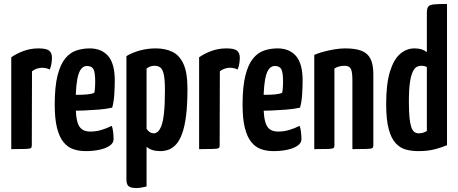

<svg xmlns="http://www.w3.org/2000/svg" viewBox="-20 -755 2317 972"><path d="M37 0V-465Q64 -484 99.5 -497Q135 -510 175 -510Q215 -510 229 -498.5Q243 -487 243 -463Q243 -453 241 -436.5Q239 -420 232 -403Q222 -408 212 -410Q202 -412 192 -412Q181 -412 167 -407.5Q153 -403 142 -394L141 -19Q141 -9 136.5 -5.5Q132 -2 110.5 -1Q89 0 37 0Z M414 10Q379 10 350.5 0Q322 -10 301 -36Q280 -62 268.5 -108Q257 -154 257 -225Q257 -317 271.5 -373.5Q286 -430 310.5 -459.5Q335 -489 367 -499.5Q399 -510 434 -510Q494 -510 527.5 -471.5Q561 -433 561 -348Q561 -313 558.5 -275.5Q556 -238 548 -210Q517 -203 478 -200Q439 -197 402 -195.5Q365 -194 341.5 -194Q318 -194 318 -194L319 -276Q319 -276 335 -275.5Q351 -275 374.5 -275Q398 -275 420.5 -277Q443 -279 457 -285Q460 -295 461 -311Q462 -327 462 -339Q462 -389 453 -405Q444 -421 420 -421Q406 -421 395 -410.5Q384 -400 377 -377.5Q370 -355 366.5 -319Q363 -283 363 -231Q363 -192 366.5 -165Q370 -138 378 -121.5Q386 -105 400.5 -97Q415 -89 437 -89Q466 -89 493 -97Q520 -105 546 -118Q551 -104 553 -84.5Q555 -65 555 -50Q555 -31 535.5 -17.5Q516 -4 484 3Q452 10 414 10Z M669 197Q643 197 631.5 188Q620 179 620 153V-471Q650 -489 688.5 -499.5Q727 -510 768 -510Q816 -510 852 -493Q888 -476 908.5 -432Q929 -388 929 -306Q929 -225 922 -169.5Q915 -114 902 -78.5Q889 -43 871.5 -24Q854 -5 834 2.5Q814 10 792 10Q769 10 751.5 4.5Q734 -1 722 -12V189Q710 192 696 194.5Q682 197 669 197ZM759 -80Q768 -80 777.5 -87Q787 -94 796 -115.5Q805 -137 810 -181Q815 -225 815 -298Q815 -350 809.5 -376.5Q804 -403 792.5 -412.5Q781 -422 762 -422Q740 -422 722 -408V-103Q730 -91 739 -85.5Q748 -80 759 -80Z M988 0V-465Q1015 -484 1050.5 -497Q1086 -510 1126 -510Q1166 -510 1180 -498.5Q1194 -487 1194 -463Q1194 -453 1192 -436.5Q1190 -420 1183 -403Q1173 -408 1163 -410Q1153 -412 1143 -412Q1132 -412 1118 -407.5Q1104 -403 1093 -394L1092 -19Q1092 -9 1087.5 -5.5Q1083 -2 1061.5 -1Q1040 0 988 0Z M1365 10Q1330 10 1301.5 0Q1273 -10 1252 -36Q1231 -62 1219.5 -108Q1208 -154 1208 -225Q1208 -317 1222.5 -373.5Q1237 -430 1261.5 -459.5Q1286 -489 1318 -499.5Q1350 -510 1385 -510Q1445 -510 1478.5 -471.5Q1512 -433 1512 -348Q1512 -313 1509.5 -275.5Q1507 -238 1499 -210Q1468 -203 1429 -200Q1390 -197 1353 -195.5Q1316 -194 1292.5 -194Q1269 -194 1269 -194L1270 -276Q1270 -276 1286 -275.5Q1302 -275 1325.5 -275Q1349 -275 1371.5 -277Q1394 -279 1408 -285Q1411 -295 1412 -311Q1413 -327 1413 -339Q1413 -389 1404 -405Q1395 -421 1371 -421Q1357 -421 1346 -410.5Q1335 -400 1328 -377.5Q1321 -355 1317.5 -319Q1314 -283 1314 -231Q1314 -192 1317.5 -165Q1321 -138 1329 -121.5Q1337 -105 1351.5 -97Q1366 -89 1388 -89Q1417 -89 1444 -97Q1471 -105 1497 -118Q1502 -104 1504 -84.5Q1506 -65 1506 -50Q1506 -31 1486.5 -17.5Q1467 -4 1435 3Q1403 10 1365 10Z M1571 0V-477Q1588 -485 1615 -492.5Q1642 -500 1672 -505Q1702 -510 1727 -510Q1779 -510 1810 -498Q1841 -486 1855.5 -457.5Q1870 -429 1870 -380V-19Q1870 -9 1865 -5.5Q1860 -2 1838 -1Q1816 0 1764 0V-348Q1764 -390 1756.5 -406Q1749 -422 1723 -422Q1711 -422 1697 -418.5Q1683 -415 1673 -408V-19Q1673 -9 1668.5 -5.5Q1664 -2 1642.5 -1Q1621 0 1571 0Z M2098 10Q2065 10 2036 2.5Q2007 -5 1984 -29Q1961 -53 1948 -101Q1935 -149 1935 -229Q1935 -330 1954 -392Q1973 -454 2005.5 -482Q2038 -510 2078 -510Q2099 -510 2114.5 -505Q2130 -500 2141 -491V-690Q2141 -713 2148.5 -722Q2156 -731 2178.5 -733Q2201 -735 2243 -735V-20Q2218 -9 2182 0.5Q2146 10 2098 10ZM2099 -80Q2111 -80 2121.5 -83Q2132 -86 2141 -92V-415Q2135 -419 2127.5 -420.5Q2120 -422 2112 -422Q2102 -422 2091 -417Q2080 -412 2070.5 -393.5Q2061 -375 2055.5 -339Q2050 -303 2050 -241Q2050 -192 2053 -161Q2056 -130 2062 -112Q2068 -94 2077.5 -87Q2087 -80 2099 -80Z"/></svg>

Font: Yanone Kaffeesatz ExtraLight SemiBold
Style: Regular
Weight: 600
Version: Version 2.003